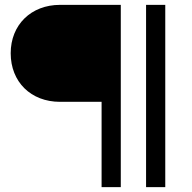

<svg xmlns="http://www.w3.org/2000/svg" viewBox="-20 -770 792 790"><path d="M227 -750C108 -750 24 -668 24 -551C24 -433 107 -351 227 -351H398V0H477V-750ZM660 0V-750H581V0Z"/></svg>

Font: Bounded Light
Style: Regular
Weight: 300
Designer: Vlad Churkin
Version: Version 3.0